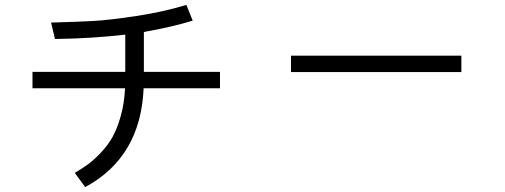

<svg xmlns="http://www.w3.org/2000/svg" viewBox="-20 -723 2040 776"><path d="M111.3 -366.2V-432.6H486.3V-583Q351.6 -567.4 202.1 -565.4L186.5 -631.8Q294.9 -634.8 356.9 -638.2Q418.9 -641.6 527.3 -657.7Q635.7 -673.8 733.4 -703.1L758.8 -639.6Q677.7 -614.3 561.5 -593.8V-432.6H869.1V-366.2H560.5Q548.8 -87.9 324.2 33.2L282.2 -24.4Q312.5 -42 335.9 -59.1Q359.4 -76.2 387.7 -106Q416 -135.7 435.1 -169.9Q454.1 -204.1 468.3 -254.9Q482.4 -305.7 485.4 -366.2Z M1156.2 -431.6V-498H1844.7V-431.6Z"/></svg>

Font: Gothic A1
Style: Regular
Weight: 400
Designer: HanYang I&C Co.,Ltd.
Foundry: HanYang I&C Co.,Ltd.
Version: Version 2.50